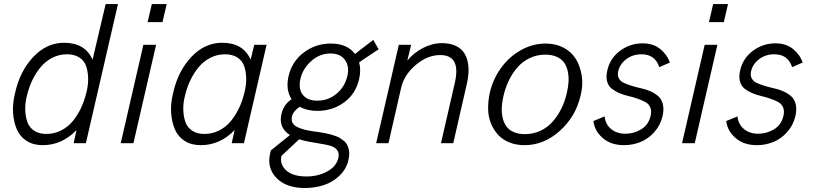

<svg xmlns="http://www.w3.org/2000/svg" viewBox="-20 -710 4031 952"><path d="M503.9 -689.9H564.9L405.8 0H345.2L359.4 -64.9Q287.1 9.8 191.9 9.8Q146 9.8 113 -10.7Q80.1 -31.2 64.2 -66.9Q48.3 -102.5 44.9 -149.9Q41.5 -197.3 55.2 -251Q79.1 -357.9 145.3 -428Q211.4 -498 297.9 -498Q402.3 -498 439 -414.1ZM408.2 -251Q418 -288.6 417 -323Q416 -357.4 406.5 -383.5Q397 -409.7 372.8 -425.3Q348.6 -440.9 312 -440.9Q273.9 -440.9 240.5 -424.1Q207 -407.2 182.6 -378.4Q158.2 -349.6 140.9 -313.7Q123.5 -277.8 113.8 -236.8Q104 -199.2 105.2 -164.6Q106.4 -129.9 116.2 -103.5Q126 -77.1 149.9 -61.5Q173.8 -45.9 210 -45.9Q248.5 -45.9 282.2 -62.7Q315.9 -79.6 340.1 -108.6Q364.3 -137.7 381.3 -173.6Q398.4 -209.5 408.2 -251Z M711.9 -600.1 732.9 -689.9H806.6L785.6 -600.1ZM578.6 0 690.9 -487.8H753.9L641.6 0Z M1240.7 -487.8H1301.8L1189.5 0H1128.9L1143.1 -64.9Q1070.8 9.8 975.6 9.8Q929.7 9.8 896.7 -10.7Q863.8 -31.2 847.9 -66.9Q832 -102.5 828.6 -149.9Q825.2 -197.3 838.9 -251Q862.8 -357.9 929 -428Q995.1 -498 1081.5 -498Q1186 -498 1222.7 -414.1ZM1191.9 -251Q1201.7 -288.6 1200.7 -323Q1199.7 -357.4 1190.2 -383.5Q1180.7 -409.7 1156.5 -425.3Q1132.3 -440.9 1095.7 -440.9Q1057.6 -440.9 1024.2 -424.1Q990.7 -407.2 966.3 -378.4Q941.9 -349.6 924.6 -313.7Q907.2 -277.8 897.5 -236.8Q887.7 -199.2 888.9 -164.6Q890.1 -129.9 899.9 -103.5Q909.7 -77.1 933.6 -61.5Q957.5 -45.9 993.7 -45.9Q1032.2 -45.9 1065.9 -62.7Q1099.6 -79.6 1123.8 -108.6Q1147.9 -137.7 1165 -173.6Q1182.1 -209.5 1191.9 -251Z M1857.4 -465.8 1760.7 -400.9Q1771 -363.3 1760.7 -317.9Q1743.7 -244.1 1686 -202.1Q1628.4 -160.2 1553.7 -160.2Q1503.4 -160.2 1466.3 -180.7Q1434.1 -159.2 1427.7 -132.8Q1423.8 -114.7 1430.4 -101.6Q1437 -88.4 1453.6 -80.3Q1470.2 -72.3 1488 -67.6Q1505.9 -63 1531.7 -59.1Q1549.8 -56.6 1561.8 -54.9Q1573.7 -53.2 1590.6 -50Q1607.4 -46.9 1618.7 -43.7Q1629.9 -40.5 1643.8 -35.6Q1657.7 -30.8 1666.7 -24.9Q1675.8 -19 1685.3 -11.5Q1694.8 -3.9 1700 5.9Q1705.1 15.6 1708.5 27.1Q1711.9 38.6 1711.7 53Q1711.4 67.4 1707.5 84Q1696.8 129.4 1662.8 161.6Q1628.9 193.8 1585 208Q1541 222.2 1491.7 222.2Q1398.9 222.2 1350.8 172.4Q1302.7 122.6 1319.3 50.8Q1319.3 49.8 1319.8 47.9Q1320.3 45.9 1321.3 42.5Q1322.3 39.1 1322.8 36.1L1417.5 -40.5Q1359.9 -77.1 1375.5 -145Q1386.2 -191.4 1425.8 -218.3Q1395.5 -264.6 1410.6 -332Q1427.7 -405.8 1486.6 -450Q1545.4 -494.1 1620.6 -494.1Q1701.7 -494.1 1740.2 -442.4L1830.6 -512.2ZM1702.6 -334Q1713.4 -380.9 1690.4 -412.8Q1667.5 -444.8 1618.7 -444.8Q1565.4 -444.8 1523.7 -407.7Q1481.9 -370.6 1469.7 -319.8Q1458.5 -269.5 1481.2 -240.2Q1503.9 -210.9 1553.7 -210.9Q1607.4 -210.9 1648.7 -245.1Q1689.9 -279.3 1702.6 -334ZM1657.7 73.2Q1666.5 32.2 1626 15.6Q1606.4 7.8 1552.2 -0.5Q1527.3 -4.4 1514.6 -6.8Q1489.3 -11.2 1463.4 -19.5L1375.5 63Q1365.7 103.5 1398.4 134.3Q1431.2 165 1500.5 165Q1555.7 165 1601.6 140.6Q1647.5 116.2 1657.7 73.2Z M1845.2 0 1957.5 -487.8H2018.6L1999.5 -409.2Q2030.8 -448.2 2077.4 -472.2Q2124 -496.1 2171.4 -496.1Q2207 -496.1 2233.4 -485.4Q2259.8 -474.6 2274.9 -456.3Q2290 -438 2297.1 -411.9Q2304.2 -385.7 2303.2 -356.2Q2302.2 -326.7 2294.4 -293L2227.5 0H2166.5L2234.4 -295.9Q2268.1 -437 2162.6 -437Q2099.6 -437 2042 -388.4Q1984.4 -339.8 1969.2 -275.9L1906.2 0Z M2580.6 9.8Q2540 9.8 2506.6 -3.4Q2473.1 -16.6 2450.9 -40.3Q2428.7 -64 2415 -96.4Q2401.4 -128.9 2400.4 -167.5Q2399.4 -206.1 2408.2 -249Q2423.8 -316.9 2463.9 -372.6Q2503.9 -428.2 2562.5 -461.2Q2621.1 -494.1 2685.5 -494.1Q2735.4 -494.1 2774.4 -473.6Q2813.5 -453.1 2835.2 -417.7Q2856.9 -382.3 2864.5 -335.2Q2872.1 -288.1 2858.4 -234.9Q2834.5 -131.8 2755.6 -61Q2676.8 9.8 2580.6 9.8ZM2582.5 -44.9Q2624.5 -44.9 2660.2 -61.8Q2695.8 -78.6 2721.2 -107.9Q2746.6 -137.2 2763.9 -172.6Q2781.2 -208 2790.5 -249Q2797.9 -279.8 2799.1 -306.9Q2800.3 -334 2794.7 -358.6Q2789.1 -383.3 2776.1 -400.9Q2763.2 -418.5 2739.7 -428.7Q2716.3 -439 2683.6 -439Q2642.1 -439 2606.7 -422.1Q2571.3 -405.3 2545.9 -376.2Q2520.5 -347.2 2503.2 -311.3Q2485.8 -275.4 2476.6 -234.9Q2469.2 -204.1 2468 -177Q2466.8 -149.9 2472.4 -125.5Q2478 -101.1 2491 -83.3Q2503.9 -65.4 2527.1 -55.2Q2550.3 -44.9 2582.5 -44.9Z M3074.2 9.8Q3009.3 9.8 2968.5 -25.6Q2927.7 -61 2922.4 -109.9L2978 -132.8Q2981.9 -93.3 3010.3 -70.1Q3038.6 -46.9 3081.1 -46.9Q3122.6 -46.9 3159.2 -68.8Q3195.8 -90.8 3206.1 -136.2Q3211.4 -160.6 3204.1 -177.7Q3196.8 -194.8 3180.2 -203.9Q3163.6 -212.9 3141.4 -220.7Q3119.1 -228.5 3095.5 -233.9Q3071.8 -239.3 3050 -248.8Q3028.3 -258.3 3012.5 -271Q2996.6 -283.7 2990.2 -306.4Q2983.9 -329.1 2991.2 -360.8Q3004.9 -421.9 3054.9 -458.5Q3105 -495.1 3166 -495.1Q3218.8 -495.1 3253.2 -467.3Q3287.6 -439.5 3301.3 -399.9L3249 -377Q3228 -440.9 3161.1 -440.9Q3117.7 -440.9 3085.7 -417Q3053.7 -393.1 3045.4 -356.9Q3040.5 -335.9 3048.8 -321Q3057.1 -306.2 3074.2 -298.6Q3091.3 -291 3114.3 -283.9Q3137.2 -276.9 3161.1 -271.7Q3185.1 -266.6 3207.3 -256.3Q3229.5 -246.1 3245.1 -231.9Q3260.7 -217.8 3266.8 -192.9Q3272.9 -168 3265.1 -133.8Q3253.9 -87.4 3223.4 -54Q3192.9 -20.5 3154.5 -5.4Q3116.2 9.8 3074.2 9.8Z M3495.1 -600.1 3516.1 -689.9H3589.8L3568.8 -600.1ZM3361.8 0 3474.1 -487.8H3537.1L3424.8 0Z M3732.9 9.8Q3668 9.8 3627.2 -25.6Q3586.4 -61 3581.1 -109.9L3636.7 -132.8Q3640.6 -93.3 3668.9 -70.1Q3697.3 -46.9 3739.7 -46.9Q3781.2 -46.9 3817.9 -68.8Q3854.5 -90.8 3864.7 -136.2Q3870.1 -160.6 3862.8 -177.7Q3855.5 -194.8 3838.9 -203.9Q3822.3 -212.9 3800 -220.7Q3777.8 -228.5 3754.2 -233.9Q3730.5 -239.3 3708.7 -248.8Q3687 -258.3 3671.1 -271Q3655.3 -283.7 3648.9 -306.4Q3642.6 -329.1 3649.9 -360.8Q3663.6 -421.9 3713.6 -458.5Q3763.7 -495.1 3824.7 -495.1Q3877.4 -495.1 3911.9 -467.3Q3946.3 -439.5 3960 -399.9L3907.7 -377Q3886.7 -440.9 3819.8 -440.9Q3776.4 -440.9 3744.4 -417Q3712.4 -393.1 3704.1 -356.9Q3699.2 -335.9 3707.5 -321Q3715.8 -306.2 3732.9 -298.6Q3750 -291 3772.9 -283.9Q3795.9 -276.9 3819.8 -271.7Q3843.8 -266.6 3866 -256.3Q3888.2 -246.1 3903.8 -231.9Q3919.4 -217.8 3925.5 -192.9Q3931.6 -168 3923.8 -133.8Q3912.6 -87.4 3882.1 -54Q3851.6 -20.5 3813.2 -5.4Q3774.9 9.8 3732.9 9.8Z"/></svg>

Font: HK Grotesk Light Italic
Style: Regular
Weight: 300
Italic angle: -13°
Designer: Alfredo Marco Pradil and Stefan Peev
Foundry: Hanken Design Co.
Version: Version 1.000;PS 001.000;hotconv 1.0.88;makeotf.lib2.5.64775